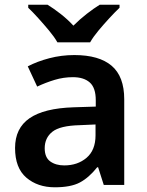

<svg xmlns="http://www.w3.org/2000/svg" viewBox="-20 -786 626 816"><path d="M296 -552Q401 -552 454.5 -506.5Q508 -461 508 -364V0H421L397 -75H393Q358 -31 319.5 -10.5Q281 10 213 10Q140 10 92 -31Q44 -72 44 -157Q44 -241 105.5 -283.5Q167 -326 293 -330L387 -333V-360Q387 -413 361.5 -435.5Q336 -458 290 -458Q250 -458 212 -446.5Q174 -435 138 -418L98 -504Q138 -525 189.5 -538.5Q241 -552 296 -552ZM319 -254Q235 -252 202.5 -226Q170 -200 170 -156Q170 -117 193.5 -100Q217 -83 253 -83Q310 -83 348 -115.5Q386 -148 386 -211V-257ZM224 -606Q211 -629 188.5 -656Q166 -683 142.5 -709Q119 -735 100 -753V-766H182Q208 -750 237.5 -727Q267 -704 292 -677Q319 -704 348.5 -727Q378 -750 404 -766H488V-753Q469 -735 445 -709Q421 -683 398.5 -656Q376 -629 363 -606Z"/></svg>

Font: Noto Sans New Tai Lue SemiBold
Style: Regular
Weight: 600
Version: Version 2.003